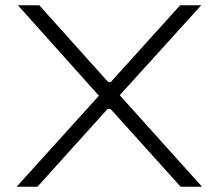

<svg xmlns="http://www.w3.org/2000/svg" viewBox="-20 -708 829 728"><path d="M43 0 355 -345 48 -688H129L390 -397H400L663 -688H743L434 -347L746 0H665L399 -295H388L122 0Z"/></svg>

Font: Saira Expanded Light
Style: Regular
Weight: 300
Width: 7
Designer: Hector Gatti with collaboration of the Omnibus-Type team
Foundry: Omnibus-Type
Version: Version 1.101